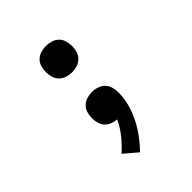

<svg xmlns="http://www.w3.org/2000/svg" viewBox="-203 -660 1006 1006"><g transform="rotate(-45 300.0 -156.5)"><path d="M255 215 181 152Q215 121 244 85.5Q273 50 292 8Q273 7 255.5 0Q238 -7 225.5 -20.5Q213 -34 208 -52.5Q203 -71 203 -89Q203 -109 208.5 -128Q214 -147 228 -161Q242 -175 261 -181Q280 -187 300 -187Q320 -187 339.5 -180.5Q359 -174 372.5 -160Q386 -146 391.5 -126.5Q397 -107 397 -87Q397 -44 385.5 -2.5Q374 39 355 77Q336 115 310.5 149.5Q285 184 255 215ZM300 -333Q280 -333 261 -339Q242 -345 228 -359Q214 -373 208.5 -392Q203 -411 203 -431Q203 -450 208.5 -469.5Q214 -489 228 -502.5Q242 -516 261 -522Q280 -528 300 -528Q320 -528 339 -522Q358 -516 372 -502.5Q386 -489 391.5 -469.5Q397 -450 397 -431Q397 -411 391.5 -392Q386 -373 372 -359Q358 -345 339 -339Q320 -333 300 -333Z"/></g></svg>

Font: R Plex Mono
Style: Bold
Weight: 700
Monospace: yes
Designer: Belleve Invis
Foundry: Belleve Invis
Version: Version 31.8.0